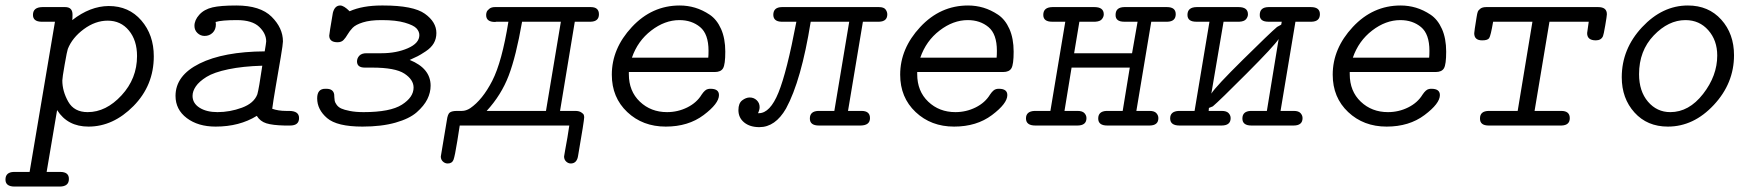

<svg xmlns="http://www.w3.org/2000/svg" viewBox="-36 -457 6355 699"><path d="M-16.1 196.8Q-16.1 169.9 14.2 168.9H71.8L164.1 -377.9H113.8Q84 -378.9 84 -402.8Q84 -430.7 118.2 -431.2H201.2Q228 -431.2 228 -403.8Q228 -390.6 227.1 -383.8Q292 -434.6 359.9 -435.1Q433.1 -435.1 478.5 -382.6Q523.9 -330.1 523.9 -252Q523.9 -146 450 -71Q376 3.9 286.1 3.9Q210 3.9 171.9 -56.2L133.8 168.9H183.1Q215.3 168.9 214.8 194.8Q214.8 221.7 182.1 222.2H16.1Q-16.1 221.7 -16.1 196.8ZM190.9 -164.1Q190.9 -125 212.4 -86.9Q233.9 -48.8 283.2 -48.8Q350.1 -48.8 406.5 -109.9Q462.9 -170.9 462.9 -252.9Q462.9 -310.1 433.3 -345.9Q403.8 -381.8 356 -381.8Q311 -381.8 269 -350.8Q227.1 -319.8 210.9 -278.8Q208 -271 199.5 -222.4Q190.9 -173.8 190.9 -164.1Z M603 -107.9Q603 -182.1 690.4 -225.6Q777.8 -269 927.7 -270Q932.6 -298.8 933.1 -306.2Q933.1 -335 907.5 -359.4Q881.8 -383.8 826.7 -383.8Q770.5 -383.8 749 -377Q749 -375 749.5 -372.6Q750 -370.1 750 -369.1Q750 -349.1 738 -337.6Q726.1 -326.2 709 -326.2Q693.8 -326.2 682.9 -336.7Q671.9 -347.2 671.9 -362.8Q671.9 -383.8 689.5 -403.3Q707 -422.9 737.8 -430.2Q766.6 -437 824.7 -437Q911.6 -437 952.9 -396Q994.1 -355 994.1 -306.2Q994.1 -296.4 986.1 -248.8Q978 -201.2 968 -143.1Q958 -85 955.1 -61Q977.1 -53.2 1005.9 -53.2H1016.1Q1053.2 -53.2 1052.7 -26.9Q1052.7 0 1020 0H1000Q956.1 -1 933.6 -8.1Q911.1 -15.1 898.9 -35.2Q835.9 3.9 749 3.9Q685.1 3.9 644 -27.1Q603 -58.1 603 -107.9ZM665 -107.9Q665 -81.1 690.4 -64.9Q715.8 -48.8 755.9 -48.8Q800.8 -48.8 844.7 -64.9Q888.7 -81.1 900.9 -113.8Q906.7 -133.8 918.9 -217.8Q848.1 -215.8 795.4 -204.8Q742.7 -193.8 715.8 -177Q689 -160.2 677 -142.6Q665 -125 665 -107.9Z M1118.7 -99.1Q1118.7 -134.3 1148.9 -133.8H1151.9Q1177.7 -133.8 1180.7 -112.8Q1180.7 -110.8 1181.2 -103Q1181.6 -95.2 1182.6 -89.6Q1183.6 -84 1189.7 -75.4Q1195.8 -66.9 1206.3 -62Q1216.8 -57.1 1237.8 -53Q1258.8 -48.8 1287.6 -48.8Q1384.8 -48.8 1427.2 -75.9Q1469.7 -103 1469.7 -138.2Q1469.7 -167 1436.3 -189Q1402.8 -210.9 1318.8 -210.9H1292Q1264.2 -210.9 1263.7 -232.9Q1263.7 -245.1 1272.2 -254.2Q1280.8 -263.2 1297.9 -263.2H1353Q1407.2 -263.2 1449 -281.5Q1490.7 -299.8 1490.7 -329.1Q1490.7 -342.3 1480.2 -353.8Q1469.7 -365.2 1437.7 -374.5Q1405.8 -383.8 1355 -383.8H1351.6Q1311.5 -383.8 1285.2 -375.5Q1258.8 -367.2 1247.8 -355.7Q1236.8 -344.2 1229.7 -332Q1222.7 -319.8 1214.8 -311.5Q1207 -303.2 1192.9 -303.2Q1163.1 -303.2 1162.6 -327.1Q1162.6 -333 1175.8 -410.2Q1182.6 -437 1202.6 -437Q1215.8 -437 1236.8 -416Q1283.7 -437 1354 -437H1358.9Q1468.8 -437 1510.7 -407Q1552.7 -377 1552.7 -336.9Q1552.7 -315.9 1543.2 -299.6Q1533.7 -283.2 1513.7 -270Q1493.7 -256.8 1484.6 -252.4Q1475.6 -248 1455.6 -238.8Q1531.7 -208 1531.7 -145Q1531.7 -120.1 1519.8 -95.9Q1507.8 -71.8 1481.2 -48.3Q1454.6 -24.9 1403.8 -10.5Q1353 3.9 1283.7 3.9Q1190.9 3.9 1154.8 -27.1Q1118.7 -58.1 1118.7 -99.1Z M1568.8 112.8Q1568.8 112.8 1590.8 -19Q1593.8 -42 1601.8 -47.6Q1609.9 -53.2 1627.9 -53.2H1645.5Q1660.6 -53.2 1675.8 -63Q1720.7 -93.8 1756.1 -162.8Q1791.5 -231.9 1814.9 -377.9H1772.9H1770.5Q1768.6 -377 1766.6 -377Q1733.4 -377 1733.9 -402.8Q1733.9 -407.7 1735.8 -413.3Q1737.8 -418.9 1745.4 -425Q1752.9 -431.2 1765.6 -431.2H2114.7Q2144.5 -431.2 2144.5 -405Q2144.5 -378.9 2114.7 -377.9H2056.6L2002.9 -53.2H2058.6Q2071.8 -53.2 2079.8 -48.1Q2087.9 -43 2089.4 -38.6Q2090.8 -34.2 2090.8 -29.8Q2090.8 -18.6 2068.8 108.9Q2064.9 137.7 2042.5 138.2Q2032.7 138.2 2025.1 131.1Q2017.6 124 2017.6 112.8Q2017.6 110.8 2021.2 91.3Q2024.9 71.8 2029.8 43.5Q2034.7 15.1 2036.6 0H1637.7Q1633.8 22 1628.9 56.2Q1620.1 111.3 1615 124.8Q1609.9 138.2 1593.8 138.2Q1584 138.2 1576.4 131.1Q1568.8 124 1568.8 112.8ZM1735.8 -53.2H1951.7L2005.9 -377.9H1864.7Q1842.8 -252 1815.9 -181.6Q1789.1 -111.3 1735.8 -53.2Z M2191.4 -185.1Q2191.4 -280.3 2264.4 -358.6Q2337.4 -437 2438.5 -437Q2467.3 -437 2494.4 -429Q2521.5 -420.9 2547.6 -403.6Q2573.7 -386.2 2589.1 -351.6Q2604.5 -316.9 2604.5 -269Q2604.5 -222.2 2596.4 -208.5Q2588.4 -194.8 2566.4 -194.8H2253.4V-187Q2253.4 -125 2293.5 -86.9Q2333.5 -48.8 2392.6 -48.8Q2431.6 -48.8 2466.1 -65.9Q2500.5 -83 2518.6 -112.8Q2530.8 -130.9 2541.5 -132.8Q2545.4 -133.8 2550.8 -133.8Q2581.5 -133.8 2581.5 -110.8Q2581.5 -80.1 2525.6 -38.1Q2469.7 3.9 2387.7 3.9Q2303.7 3.9 2247.6 -49.1Q2191.4 -102.1 2191.4 -185.1ZM2264.6 -247.1H2542.5Q2543.5 -255.9 2543.5 -272Q2543.5 -333 2512.9 -358.4Q2482.4 -383.8 2437.5 -383.8Q2384.3 -383.8 2335 -345.9Q2285.6 -308.1 2264.6 -247.1Z M2652.3 -56.2Q2652.3 -81.1 2666 -91.6Q2679.7 -102.1 2693.4 -102.1Q2708.5 -102.1 2719 -92Q2729.5 -82 2729.5 -66.9Q2729.5 -57.1 2723.6 -44.9H2726.6Q2767.6 -44.9 2798.1 -119.9Q2828.6 -194.8 2863.3 -377.9H2808.6Q2779.8 -378.9 2779.3 -402.8Q2779.3 -430.7 2810.5 -431.2H3163.6Q3181.6 -431.2 3188 -422.6Q3194.3 -414.1 3194.3 -404.8Q3194.3 -378.9 3164.6 -377.9H3105.5L3051.3 -53.2H3100.6Q3131.3 -53.2 3131.3 -26.9Q3131.3 0 3095.7 0H2945.3Q2912.1 0 2912.4 -25.9Q2912.6 -51.8 2942.4 -53.2H3001.5L3055.7 -377.9H2915.5Q2881.3 -164.1 2825.7 -62Q2786.6 5.9 2728.5 5.9Q2694.3 5.9 2673.3 -11.2Q2652.3 -28.3 2652.3 -56.2Z M3241.2 -185.1Q3241.2 -280.3 3314.2 -358.6Q3387.2 -437 3488.3 -437Q3517.1 -437 3544.2 -429Q3571.3 -420.9 3597.4 -403.6Q3623.5 -386.2 3638.9 -351.6Q3654.3 -316.9 3654.3 -269Q3654.3 -222.2 3646.2 -208.5Q3638.2 -194.8 3616.2 -194.8H3303.2V-187Q3303.2 -125 3343.3 -86.9Q3383.3 -48.8 3442.4 -48.8Q3481.4 -48.8 3515.9 -65.9Q3550.3 -83 3568.4 -112.8Q3580.6 -130.9 3591.3 -132.8Q3595.2 -133.8 3600.6 -133.8Q3631.3 -133.8 3631.3 -110.8Q3631.3 -80.1 3575.4 -38.1Q3519.5 3.9 3437.5 3.9Q3353.5 3.9 3297.4 -49.1Q3241.2 -102.1 3241.2 -185.1ZM3314.5 -247.1H3592.3Q3593.3 -255.9 3593.3 -272Q3593.3 -333 3562.7 -358.4Q3532.2 -383.8 3487.3 -383.8Q3434.1 -383.8 3384.8 -345.9Q3335.4 -308.1 3314.5 -247.1Z M3730.5 -53.2H3788.1L3842.3 -377.9Q3842.3 -377.9 3794.4 -377.9Q3762.2 -377.9 3762.2 -402.8Q3762.2 -430.7 3795.4 -431.2H3948.2Q3982.4 -431.2 3982.4 -404.8Q3982.4 -396 3975.8 -387.5Q3969.2 -378.9 3951.2 -377.9H3893.6L3874.5 -263.2H4085.4L4105.5 -377.9H4057.1Q4024.9 -377.9 4025.4 -402.8Q4025.4 -430.7 4057.1 -431.2H4212.4Q4244.6 -431.2 4244.4 -405Q4244.1 -378.9 4214.4 -377.9H4155.3L4101.1 -53.2Q4101.1 -53.2 4149.4 -53.2Q4166.5 -53.2 4173.8 -45.2Q4181.2 -37.1 4181.2 -26.9Q4181.2 0 4148.4 0H3995.1Q3961.9 0 3962.2 -25.9Q3962.4 -51.8 3992.2 -53.2H4051.3L4077.1 -210.9H3865.2L3839.4 -53.2Q3839.4 -53.2 3887.2 -53.2Q3904.3 -53.2 3911.9 -45.2Q3919.4 -37.1 3919.4 -26.9Q3919.4 0 3886.2 0H3733.4Q3699.2 0 3699.2 -25.9Q3699.2 -51.8 3730.5 -53.2Z M4255.4 -53.2H4313L4367.2 -377.9Q4367.2 -377.9 4319.3 -377.9Q4287.1 -377.9 4287.1 -402.8Q4287.1 -430.7 4320.3 -431.2H4473.1Q4507.3 -431.2 4507.3 -404.8Q4507.3 -396 4500.7 -387.5Q4494.1 -378.9 4476.1 -377.9H4418.5L4374 -116.2Q4390.1 -142.1 4488.8 -239.5Q4587.4 -336.9 4613.3 -358.9L4628.4 -367.2L4630.4 -377.9H4582Q4549.8 -377.9 4550.3 -402.8Q4550.3 -430.7 4582 -431.2H4736.3Q4769.5 -431.2 4769.3 -405Q4769 -378.9 4739.3 -377.9H4680.2L4626 -53.2H4674.3Q4691.4 -53.2 4698.7 -45.2Q4706.1 -37.1 4706.1 -26.9Q4706.1 0 4673.3 0H4520Q4486.8 0 4487.1 -25.9Q4487.3 -51.8 4517.1 -53.2H4576.2L4619.1 -314.9Q4602.1 -289.1 4502.7 -189.5Q4403.3 -89.8 4379.4 -69.8L4365.2 -64L4364.3 -53.2H4412.1Q4429.2 -53.2 4436.8 -45.2Q4444.3 -37.1 4444.3 -26.9Q4444.3 0 4411.1 0H4258.3Q4224.1 0 4224.1 -25.9Q4224.1 -51.8 4255.4 -53.2Z M4815.9 -185.1Q4815.9 -280.3 4888.9 -358.6Q4961.9 -437 5063 -437Q5091.8 -437 5118.9 -429Q5146 -420.9 5172.1 -403.6Q5198.2 -386.2 5213.6 -351.6Q5229 -316.9 5229 -269Q5229 -222.2 5220.9 -208.5Q5212.9 -194.8 5190.9 -194.8H4877.9V-187Q4877.9 -125 4918 -86.9Q4958 -48.8 5017.1 -48.8Q5056.2 -48.8 5090.6 -65.9Q5125 -83 5143.1 -112.8Q5155.3 -130.9 5166 -132.8Q5169.9 -133.8 5175.3 -133.8Q5206.1 -133.8 5206.1 -110.8Q5206.1 -80.1 5150.1 -38.1Q5094.2 3.9 5012.2 3.9Q4928.2 3.9 4872.1 -49.1Q4815.9 -102.1 4815.9 -185.1ZM4889.2 -247.1H5167Q5168 -255.9 5168 -272Q5168 -333 5137.5 -358.4Q5106.9 -383.8 5062 -383.8Q5008.8 -383.8 4959.5 -345.9Q4910.2 -308.1 4889.2 -247.1Z M5331.1 -335.9Q5331.1 -341.8 5339.8 -395Q5341.8 -408.2 5344 -414.1Q5346.2 -419.9 5353.5 -425.5Q5360.8 -431.2 5375 -431.2H5782.2Q5814.5 -431.2 5814 -404.8Q5814 -398.9 5808.1 -364.5Q5802.2 -330.1 5799.8 -325.2Q5793 -310.1 5773.9 -310.1Q5741.7 -310.1 5742.2 -336.9Q5742.2 -339.8 5748 -377.9H5605L5550.8 -53.2H5647.9Q5678.7 -53.2 5679 -27.1Q5679.2 -1 5648.9 0H5383.8Q5351.6 0 5352.1 -25.9Q5352.1 -52.7 5383.8 -53.2H5489.3L5543 -377.9H5399.9Q5391.1 -326.2 5385.3 -317.9Q5379.4 -310.1 5360.8 -310.1H5359.9Q5331.1 -310.1 5331.1 -335.9Z M5868.2 -175.8Q5868.2 -278.8 5942.1 -357.9Q6016.1 -437 6108.9 -437Q6184.1 -437 6230.5 -385.5Q6276.9 -334 6276.9 -255.9Q6276.9 -153.8 6203.4 -75Q6129.9 3.9 6036.1 3.9Q5960.9 3.9 5914.6 -47.4Q5868.2 -98.6 5868.2 -175.8ZM5931.2 -187Q5931.2 -125 5963.6 -86.9Q5996.1 -48.8 6044.9 -48.8Q6112.8 -48.8 6164.3 -115Q6215.8 -181.2 6215.8 -254.9Q6215.8 -310.1 6183.3 -346.9Q6150.9 -383.8 6100.1 -383.8Q6038.1 -383.8 5984.6 -327.9Q5931.2 -272 5931.2 -187Z"/></svg>

Font: CMU Typewriter Text
Style: LightOblique
Weight: 200
Italic angle: -9.46001°
Version: Version 0.7.0